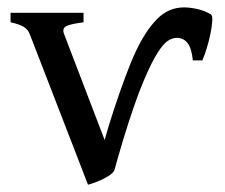

<svg xmlns="http://www.w3.org/2000/svg" viewBox="-20 -489 614 524"><path d="M292.5 -25.4Q290 -17.6 276.6 -9Q263.2 -0.5 246.8 6.1Q230.5 12.7 220.2 15.1L61.5 -395Q56.6 -408.7 44.7 -415.8Q32.7 -422.9 8.8 -428.2V-454.1H208V-428.2Q170.4 -423.3 159.7 -417Q148.9 -410.6 155.3 -395L265.6 -106.9Q275.4 -143.1 290.8 -189.7Q306.2 -236.3 322.3 -279.8Q338.4 -323.2 351.1 -349.6Q377 -404.8 408.4 -436.8Q439.9 -468.8 481.9 -468.8Q498.5 -468.8 518.3 -464.4Q538.1 -460 555.7 -449.7Q560.1 -446.8 559.3 -432.1Q558.6 -417.5 554.4 -397.2Q550.3 -377 544.2 -357.2Q538.1 -337.4 532.2 -324.2H506.3Q502.9 -357.9 491.7 -371.8Q480.5 -385.7 462.4 -385.7Q450.7 -385.7 438.2 -377.7Q425.8 -369.6 409.9 -344.7Q394 -319.8 372.6 -269.5Q359.4 -238.8 344.2 -194.6Q329.1 -150.4 315.4 -105Q301.8 -59.6 292.5 -25.4Z"/></svg>

Font: Gentium Book Plus
Style: Regular
Weight: 400
Designer: Victor Gaultney, Annie Olsen, Iska Routamaa, Becca Hirsbrunner
Foundry: SIL International
Version: Version 6.101